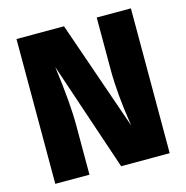

<svg xmlns="http://www.w3.org/2000/svg" viewBox="-103 -793 863 890"><g transform="rotate(-15 328.5 -347.5)"><path d="M603 -695V0H370L194 -523Q218 -347 218 -235V0H54V-695H282L464 -170Q439 -327 439 -443V-695Z"/></g></svg>

Font: FiraGO ExtraBold
Style: Regular
Weight: 800
Designer: bBox Type
Foundry: bBox Type GmbH
Version: Version 1.001;PS 001.001;hotconv 1.0.88;makeotf.lib2.5.64775